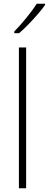

<svg xmlns="http://www.w3.org/2000/svg" viewBox="-20 -1016 263 1036"><path d="M121 0H82V-760H121ZM223 -989Q207 -966 183 -938.5Q159 -911 133 -884Q107 -857 83 -837H57V-846Q89 -879 123 -920.5Q157 -962 178 -996H223Z"/></svg>

Font: Noto Sans Georgian SemiCondensed ExtraLight
Style: Regular
Weight: 200
Width: 4
Designer: Monotype Design Team, Akaki Razmadze
Foundry: Google LLC
Version: Version 2.005; ttfautohint (v1.8.4.7-5d5b)